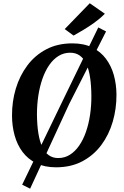

<svg xmlns="http://www.w3.org/2000/svg" viewBox="-20 -1020 764 1182"><path d="M325 10Q254.5 10 203.2 -15.2Q152 -40.5 119 -84.5Q86 -128.5 70 -186.2Q54 -244 54 -308.5Q53.5 -394.5 77.2 -474Q101 -553.5 148 -616.5Q195 -679.5 264.5 -716.2Q334 -753 425.5 -753Q496.5 -753 547.8 -727.8Q599 -702.5 632 -658.5Q665 -614.5 680.8 -557.8Q696.5 -501 697 -438Q697.5 -351 674 -270.5Q650.5 -190 603.5 -127Q556.5 -64 486.8 -27Q417 10 325 10ZM338 -47Q378 -47 410.2 -67.2Q442.5 -87.5 467.5 -123.8Q492.5 -160 509.2 -208.2Q526 -256.5 534.5 -313.2Q543 -370 542.5 -430.5Q542 -494.5 534.5 -543.8Q527 -593 511.2 -626.8Q495.5 -660.5 471 -678Q446.5 -695.5 412 -695.5Q372.5 -695.5 340 -675.2Q307.5 -655 282.8 -619Q258 -583 241.2 -535Q224.5 -487 216 -431.2Q207.5 -375.5 207.5 -316Q208 -251 216 -200.8Q224 -150.5 239.8 -116.2Q255.5 -82 280.2 -64.5Q305 -47 338 -47ZM116.5 117 366.5 -401 585 -851 633 -826.5 405.5 -379 165.5 141.5ZM433 -801 378.5 -841 532.5 -1000 625.5 -935.5Q596 -905.5 561 -880.5Q526 -855.5 492.5 -835.5Q459 -815.5 433 -801Z"/></svg>

Font: Merriweather Light 18pt
Style: Bold Italic
Weight: 700
Italic angle: -7.8°
Version: Version 2.101